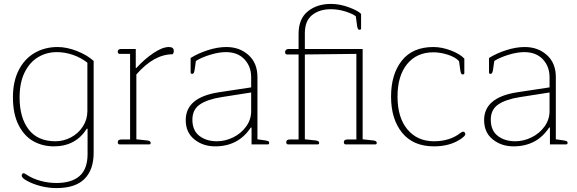

<svg xmlns="http://www.w3.org/2000/svg" viewBox="-20 -737 2946 980"><path d="M118 186Q105 179 98 172.5Q91 166 91 159Q91 153 94 150Q97 147 101 147Q104 147 113 153Q146 175 186.5 186Q227 197 268 197Q346 197 386.5 161Q427 125 427 49V-80H423Q366 10 255 10Q196 10 149 -17Q102 -44 74 -100.5Q46 -157 46 -240Q46 -321 75.5 -379Q105 -437 157 -467Q209 -497 274 -497Q321 -497 373 -476.5Q425 -456 458 -426V43Q458 129 411.5 176Q365 223 268 223Q228 223 188.5 213Q149 203 118 186ZM426 -170V-417Q393 -443 352 -457Q311 -471 271 -471Q218 -471 175 -445.5Q132 -420 106 -368Q80 -316 80 -239Q80 -137 126 -76.5Q172 -16 263 -16Q305 -16 342.5 -36Q380 -56 403 -91.5Q426 -127 426 -170Z M581 -11Q581 -25 599 -25H644V-462H590Q586 -462 583.5 -465Q581 -468 581 -473Q581 -487 599 -487H673V-390H676Q717 -435 763 -466Q809 -497 842 -497Q867 -497 867 -477Q867 -466 861 -460Q766 -460 676 -357V-26L732 -20Q749 -18 749 -8Q749 0 742 0H590Q586 0 583.5 -3Q581 -6 581 -11Z M928 -124Q928 -240 1097 -266L1262 -291V-343Q1262 -398 1227.5 -434.5Q1193 -471 1133 -471Q1098 -471 1054.5 -458Q1011 -445 980 -426L973 -378Q971 -368 968.5 -364Q966 -360 961 -360Q953 -360 953 -367V-441Q991 -465 1041 -481Q1091 -497 1135 -497Q1203 -497 1248.5 -456Q1294 -415 1294 -344V-26L1336 -20Q1346 -18 1350 -16Q1354 -14 1354 -8Q1354 0 1347 0H1264V-86H1260Q1197 10 1078 10Q1016 10 972 -25.5Q928 -61 928 -124ZM1262 -170V-265L1109 -241Q1039 -230 1000.5 -204Q962 -178 962 -126Q962 -71 997.5 -43.5Q1033 -16 1087 -16Q1130 -16 1170.5 -36Q1211 -56 1236.5 -91.5Q1262 -127 1262 -170Z M1441 -11Q1441 -25 1459 -25H1504V-459H1444Q1440 -459 1437.5 -462.5Q1435 -466 1435 -471Q1435 -478 1440 -482.5Q1445 -487 1453 -487H1504V-564Q1504 -641 1551 -679Q1598 -717 1669 -717Q1715 -717 1761.5 -699.5Q1808 -682 1823 -666V-592Q1823 -585 1815 -585Q1810 -585 1807.5 -589Q1805 -593 1803 -603L1796 -654Q1779 -667 1742.5 -678.5Q1706 -690 1669 -690Q1611 -690 1573.5 -660.5Q1536 -631 1536 -567V-487H1831V-26L1886 -20Q1903 -18 1903 -8Q1903 0 1896 0H1744Q1740 0 1737.5 -3Q1735 -6 1735 -11Q1735 -25 1753 -25H1799V-462L1536 -459V-26L1592 -20Q1609 -18 1609 -8Q1609 0 1602 0H1450Q1446 0 1443.5 -3Q1441 -6 1441 -11Z M1976 -244Q1976 -358 2031 -427.5Q2086 -497 2192 -497Q2235 -497 2281 -479.5Q2327 -462 2350 -438V-364Q2350 -357 2342 -357Q2337 -357 2334.5 -361Q2332 -365 2330 -375L2323 -425Q2303 -446 2265 -458Q2227 -470 2192 -470Q2107 -470 2058 -410Q2009 -350 2009 -244Q2009 -137 2059.5 -76.5Q2110 -16 2195 -16Q2277 -16 2331 -59Q2339 -65 2344 -65Q2349 -65 2352 -61Q2355 -57 2355 -52Q2355 -43 2331 -27Q2276 10 2195 10Q2089 10 2032.5 -59.5Q1976 -129 1976 -244Z M2451 -124Q2451 -240 2620 -266L2785 -291V-343Q2785 -398 2750.5 -434.5Q2716 -471 2656 -471Q2621 -471 2577.5 -458Q2534 -445 2503 -426L2496 -378Q2494 -368 2491.5 -364Q2489 -360 2484 -360Q2476 -360 2476 -367V-441Q2514 -465 2564 -481Q2614 -497 2658 -497Q2726 -497 2771.5 -456Q2817 -415 2817 -344V-26L2859 -20Q2869 -18 2873 -16Q2877 -14 2877 -8Q2877 0 2870 0H2787V-86H2783Q2720 10 2601 10Q2539 10 2495 -25.5Q2451 -61 2451 -124ZM2785 -170V-265L2632 -241Q2562 -230 2523.5 -204Q2485 -178 2485 -126Q2485 -71 2520.5 -43.5Q2556 -16 2610 -16Q2653 -16 2693.5 -36Q2734 -56 2759.5 -91.5Q2785 -127 2785 -170Z"/></svg>

Font: Maitree ExtraLight
Style: Regular
Weight: 250
Designer: CadsonDemak Team
Foundry: CadsonDemak
Version: Version 1.002